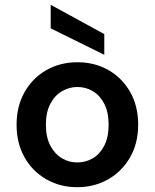

<svg xmlns="http://www.w3.org/2000/svg" viewBox="-20 -767 644 799"><path d="M301 12Q230 12 172.5 -21Q115 -54 82 -112.5Q49 -171 49 -248Q49 -325 82.5 -384Q116 -443 173.5 -475.5Q231 -508 302 -508Q374 -508 431 -475.5Q488 -443 521.5 -384.5Q555 -326 555 -248Q555 -171 521.5 -112.5Q488 -54 430.5 -21Q373 12 301 12ZM301 -91Q337 -91 366.5 -108.5Q396 -126 414 -161Q432 -196 432 -248Q432 -300 414 -335Q396 -370 366.5 -387.5Q337 -405 302 -405Q268 -405 238 -387.5Q208 -370 189.5 -335Q171 -300 171 -248Q171 -196 189.5 -161Q208 -126 237.5 -108.5Q267 -91 301 -91ZM414 -539 191 -649V-747L414 -625Z"/></svg>

Font: DM Sans 24pt SemiBold
Style: Regular
Weight: 600
Designer: Colophon Foundry, Jonny Pinhorn
Foundry: Colophon Foundry
Version: Version 4.004;gftools[0.9.30]